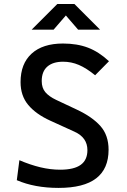

<svg xmlns="http://www.w3.org/2000/svg" viewBox="-20 -918 626 948"><path d="M269 9.8Q210 9.8 158.4 0.2Q106.9 -9.3 63 -28.3L75.7 -127Q129.4 -104 179.4 -92Q229.5 -80.1 276.9 -80.1Q345.2 -80.1 378.4 -104Q411.6 -127.9 411.6 -176.8Q411.6 -238.8 348.1 -267.6L228 -322.3Q157.2 -354.5 119.4 -399.9Q81.5 -445.3 81.5 -512.7Q81.5 -603.5 136.2 -653.3Q190.9 -703.1 291 -703.1Q360.8 -703.1 414.6 -682.6Q468.3 -662.1 518.1 -615.7L449.7 -546.4Q406.7 -581.5 369.4 -597.4Q332 -613.3 291.5 -613.3Q241.2 -613.3 213.6 -589.1Q186 -564.9 186 -517.6Q186 -483.9 204.1 -462.6Q222.2 -441.4 257.3 -424.8L358.9 -377Q436 -340.8 476.1 -295.4Q516.1 -250 516.1 -178.7Q516.1 -84.5 454.8 -37.4Q393.6 9.8 269 9.8ZM136.2 -771.5 263.2 -898.4H347.2L474.1 -771.5H365.7L279.3 -871.6H331.1L244.6 -771.5Z"/></svg>

Font: Cascadia Mono
Style: Regular
Weight: 400
Monospace: yes
Designer: Aaron Bell
Foundry: Saja Typeworks
Version: Version 2404.023